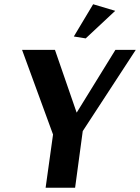

<svg xmlns="http://www.w3.org/2000/svg" viewBox="-20 -885 660 905"><path d="M341 -355H342L524 -650H620L370 -267L334 0H195L230 -251L84 -650H239ZM419 -865 523 -834 384 -704 328 -713Z"/></svg>

Font: Arsenal
Style: Bold Italic
Weight: 700
Italic angle: -9°
Designer: Andrij Shevchenko
Foundry: Stairsfor.com
Version: Version 1.000